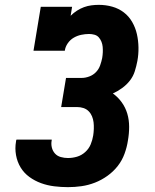

<svg xmlns="http://www.w3.org/2000/svg" viewBox="-20 -763 640 791"><path d="M260 8Q232 8 203.5 4.5Q175 1 149 -8.5Q123 -18 101 -34Q79 -50 65 -73Q51 -96 46 -124Q41 -152 46 -180Q46 -182 46.5 -184Q47 -186 48 -188H193Q193 -187 193 -186.5Q193 -186 193 -185Q190 -170 193.5 -155.5Q197 -141 206.5 -130.5Q216 -120 230.5 -116Q245 -112 260 -112Q279 -112 297.5 -117.5Q316 -123 331 -136.5Q346 -150 353.5 -168Q361 -186 364 -205Q366 -218 366.5 -232Q367 -246 365.5 -259Q364 -272 359 -284Q354 -296 345 -305Q336 -314 323.5 -318Q311 -322 297 -322H232L252 -442H317Q332 -442 348 -448Q364 -454 375.5 -466Q387 -478 392.5 -493.5Q398 -509 401 -524Q403 -536 403.5 -547.5Q404 -559 403 -570Q402 -581 398 -591Q394 -601 387 -609Q380 -617 369 -620Q358 -623 347 -623Q331 -623 314.5 -619.5Q298 -616 283.5 -607.5Q269 -599 259 -584.5Q249 -570 247 -554H118L148 -735H277L271 -698Q283 -710 297 -719Q311 -728 326 -733.5Q341 -739 356.5 -741Q372 -743 387 -743Q416 -743 442.5 -735.5Q469 -728 490 -712Q511 -696 524.5 -672.5Q538 -649 544 -622.5Q550 -596 550.5 -567.5Q551 -539 546 -512Q542 -491 535.5 -470Q529 -449 515.5 -431.5Q502 -414 483.5 -400.5Q465 -387 445 -378Q466 -363 481.5 -341.5Q497 -320 504.5 -294.5Q512 -269 512 -240.5Q512 -212 507 -184Q503 -157 493 -129.5Q483 -102 465 -79Q447 -56 422.5 -38.5Q398 -21 371 -10.5Q344 0 316 4Q288 8 260 8Z"/></svg>

Font: Iosevka Etoile Heavy Oblique
Style: Regular
Weight: 900
Italic angle: -9°
Designer: Belleve Invis
Foundry: Belleve Invis
Version: Version 15.5.2; ttfautohint (v1.8.4)